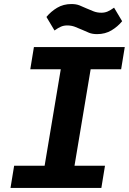

<svg xmlns="http://www.w3.org/2000/svg" viewBox="-20 -931 640 951"><path d="M32 0 50 -110H201L281 -588H130L148 -698H598L580 -588H429L349 -110H500L482 0ZM461 -762Q438 -762 421.5 -768.5Q405 -775 388 -783Q368 -792 350.5 -798.5Q333 -805 313 -805Q296 -805 282 -799Q268 -793 250 -780L210 -847Q232 -874 263 -892.5Q294 -911 334 -911Q357 -911 373.5 -904.5Q390 -898 407 -890Q427 -881 444.5 -874.5Q462 -868 482 -868Q499 -868 513 -874Q527 -880 545 -893L585 -826Q563 -799 532 -780.5Q501 -762 461 -762Z"/></svg>

Font: IBM Plex Mono
Style: Bold Italic
Weight: 700
Italic angle: -9°
Monospace: yes
Designer: Mike Abbink, Paul van der Laan, Pieter van Rosmalen
Foundry: Bold Monday
Version: Version 2.3